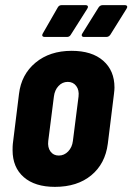

<svg xmlns="http://www.w3.org/2000/svg" viewBox="-20 -720 516 748"><path d="M29 -135Q29 -151 30 -160L54 -354Q63 -430 118.5 -476Q174 -522 259 -522Q338 -522 382 -483.5Q426 -445 426 -379Q426 -370 424 -354L400 -160Q390 -82 335.5 -37Q281 8 194 8Q116 8 72.5 -30Q29 -68 29 -135ZM264 -171 286 -344Q289 -369 277 -385Q265 -401 244 -401Q223 -401 208 -385Q193 -369 190 -344L168 -171Q165 -146 176.5 -130Q188 -114 209 -114Q230 -114 245.5 -130Q261 -146 264 -171ZM147 -590 205 -691Q210 -700 220 -700H313Q320 -700 322 -696Q324 -692 320 -686L256 -585Q251 -576 241 -576H154Q148 -576 145.5 -579.5Q143 -583 147 -590ZM301 -590 364 -691Q370 -700 380 -700H466Q473 -700 475 -696Q477 -692 473 -686L410 -585Q404 -576 394 -576H308Q301 -576 299 -580Q297 -584 301 -590Z"/></svg>

Font: Barlow Condensed
Style: Bold Italic
Weight: 700
Width: 3
Italic angle: -7°
Designer: Jeremy Tribby
Foundry: Tribby Type
Version: Version 1.408